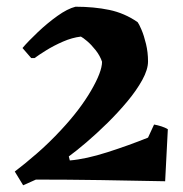

<svg xmlns="http://www.w3.org/2000/svg" viewBox="-20 -540 545 572"><path d="M49 12 24 -29Q52 -50 89.5 -82.5Q127 -115 163 -154Q218 -213 251 -269.5Q284 -326 284 -356Q278 -374 265 -390.5Q252 -407 239.5 -417.5Q227 -428 221 -431Q195 -428 167.5 -416Q140 -404 117.5 -390Q95 -376 83 -367H73L47 -397Q65 -418 93 -444.5Q121 -471 151 -492.5Q181 -514 205 -520Q260 -520 305.5 -510.5Q351 -501 390 -474Q394 -469 401.5 -451.5Q409 -434 415 -409Q421 -384 421 -357Q421 -333 404 -302Q387 -271 359.5 -238Q332 -205 300 -173.5Q268 -142 237.5 -116Q207 -90 185 -74L188 -62Q236 -66 300 -86.5Q364 -107 421 -130L439 -169Q450 -167 461 -163.5Q472 -160 480 -155L472 0Q379 -2 279.5 -3.5Q180 -5 87 -5Z"/></svg>

Font: Labrada
Style: Bold
Weight: 700
Designer: Mercedes Jáuregui
Foundry: Omnibus-Type Team
Version: Version 1.000; ttfautohint (v1.8.4.7-5d5b)